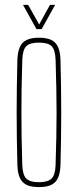

<svg xmlns="http://www.w3.org/2000/svg" viewBox="-20 -759 318 784"><path d="M139 5Q107.5 5 88.5 -4.2Q69.5 -13.5 60.8 -33.2Q52 -53 51 -85Q49.5 -138.5 48.8 -192.2Q48 -246 48 -299.5Q48 -353 48.8 -406.8Q49.5 -460.5 51 -514Q52 -546.5 60.8 -566.5Q69.5 -586.5 88.5 -595.8Q107.5 -605 139 -605Q170.5 -605 189.5 -595.8Q208.5 -586.5 217.2 -566.5Q226 -546.5 227 -514Q228.5 -460.5 229.2 -406.8Q230 -353 230 -299.5Q230 -246 229.2 -192.2Q228.5 -138.5 227 -85Q226 -53 217.2 -33.2Q208.5 -13.5 189.5 -4.2Q170.5 5 139 5ZM139 -15Q175 -15 190.2 -29.5Q205.5 -44 207 -85Q209 -148.5 210 -200Q211 -251.5 211 -299.5Q211 -347.5 210 -399Q209 -450.5 207 -514Q205.5 -556 190.8 -570.5Q176 -585 139 -585Q102.5 -585 87.5 -570.5Q72.5 -556 71 -514Q69 -450.5 68.2 -399Q67.5 -347.5 67.5 -299.5Q67.5 -251.5 68.2 -200Q69 -148.5 71 -85Q72.5 -44 87.8 -29.5Q103 -15 139 -15ZM129 -640 74 -739H95L140 -659L184 -739H205L150 -640Z"/></svg>

Font: Big Shoulders Display Thin Thin
Style: Regular
Weight: 250
Version: Version 2.002